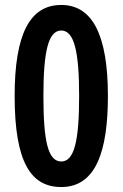

<svg xmlns="http://www.w3.org/2000/svg" viewBox="-20 -744 494 774"><path d="M415 -357C415 -602 353 -724 227 -724C100 -724 39 -606 39 -357C39 -87 106 10 227 10C367 10 415 -135 415 -357ZM155 -357C155 -534 174 -621 227 -621C280 -621 299 -533 299 -357C299 -178 280 -93 227 -93C173 -93 155 -177 155 -357Z"/></svg>

Font: Noto Sans Lao Looped ExtraCondensed SemiBold
Style: Regular
Weight: 600
Width: 2
Designer: Mark Frömberg, Ben Mitchell
Foundry: The Fontpad Ltd
Version: Version 1.002